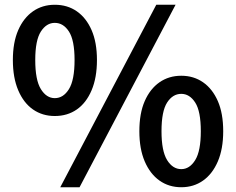

<svg xmlns="http://www.w3.org/2000/svg" viewBox="-20 -772 991 806"><path d="M210 -285Q158 -285 118.5 -312.5Q79 -340 56.5 -393Q34 -446 34 -520Q34 -594 56.5 -645.5Q79 -697 118.5 -724.5Q158 -752 210 -752Q263 -752 302.5 -724.5Q342 -697 364.5 -645.5Q387 -594 387 -520Q387 -446 364.5 -393Q342 -340 302.5 -312.5Q263 -285 210 -285ZM210 -360Q246 -360 269.5 -398Q293 -436 293 -520Q293 -603 269.5 -639.5Q246 -676 210 -676Q175 -676 151.5 -639.5Q128 -603 128 -520Q128 -436 151.5 -398Q175 -360 210 -360ZM233 14 636 -752H717L314 14ZM741 14Q689 14 649.5 -14Q610 -42 587.5 -94.5Q565 -147 565 -221Q565 -296 587.5 -347.5Q610 -399 649.5 -426.5Q689 -454 741 -454Q793 -454 832.5 -426.5Q872 -399 894.5 -347.5Q917 -296 917 -221Q917 -147 894.5 -94.5Q872 -42 832.5 -14Q793 14 741 14ZM741 -62Q776 -62 799.5 -100Q823 -138 823 -221Q823 -305 799.5 -341.5Q776 -378 741 -378Q705 -378 681.5 -341.5Q658 -305 658 -221Q658 -138 681.5 -100Q705 -62 741 -62Z"/></svg>

Font: Noto Sans SC Thin SemiBold
Style: Regular
Weight: 600
Version: Version 2.004-H2;hotconv 1.0.118;makeotfexe 2.5.65603